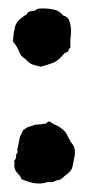

<svg xmlns="http://www.w3.org/2000/svg" viewBox="-20 -530 217 452"><path d="M31 -108 27 -116Q22 -121 18.5 -125.5Q15 -130 14 -137Q13 -141 14 -144Q15 -146 13 -151Q18 -156 18 -162Q17 -167 22 -172Q20 -176 21 -180Q22 -184 23 -188L26 -204Q27 -210 32 -218Q33 -224 38 -226Q44 -230 46.5 -231Q49 -232 53 -233Q58 -235 62 -236Q66 -237 70 -237H74Q82 -239 88 -239Q93 -244 96 -244Q98 -244 100 -242Q105 -238 113 -235Q131 -225 136 -216Q141 -207 146 -197Q150 -192 152.5 -188Q155 -184 156 -178Q157 -171 156 -165Q155 -159 154 -154Q152 -143 150 -135.5Q148 -128 139 -121Q135 -118 132 -115.5Q129 -113 127 -111Q122 -106 115 -106Q111 -104 107 -102.5Q103 -101 98 -101Q95 -101 93 -102Q84 -98 72 -98Q61 -98 51 -101Q41 -104 31 -108ZM146 -418Q143 -417 141 -411Q139 -406 133 -406Q118 -387 104.5 -382Q91 -377 76 -373Q61 -376 55 -379Q51 -380 45 -386Q42 -388 40 -391Q32 -396 28.5 -401.5Q25 -407 23 -413Q19 -422 10 -433Q11 -435 11 -438.5Q11 -442 12 -447Q12 -455 14 -459Q15 -473 24 -482Q33 -491 43 -496Q44 -502 54 -504Q63 -504 68 -509Q72 -510 76 -510Q80 -510 85 -510Q98 -510 110 -506.5Q122 -503 128 -494Q139 -491 142.5 -482.5Q146 -474 147 -463Q147 -458 147 -452Q147 -446 146 -440Q145 -428 146 -418Z"/></svg>

Font: Black And White Picture
Style: Regular
Weight: 400
Designer: AsiaSoft Inc.
Foundry: AsiaSoft Inc.
Version: Version 1.64